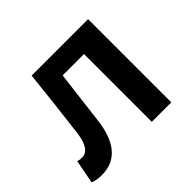

<svg xmlns="http://www.w3.org/2000/svg" viewBox="-125 -641 801 801"><g transform="rotate(-45 276.0 -240.5)"><path d="M8 1C24 7 39 10 60 10C144 10 193 -47 208 -155C218 -236 228 -319 238 -400H364V0H479V-491H146C135 -389 124 -288 111 -186C103 -125 82 -100 52 -100C42 -100 35 -102 28 -104Z"/></g></svg>

Font: DAIFUKU Sans Semibold
Style: Regular
Weight: 600
Designer: Original font ‘Source Sans 3’ : Paul D. Hunt
Foundry: Daifuku
Version: Version 1.000